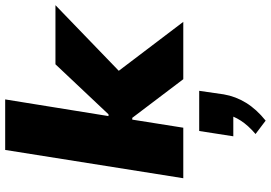

<svg xmlns="http://www.w3.org/2000/svg" viewBox="-176 -570 1071 760"><g transform="rotate(-90 360.0 -189.5)"><path d="M35 0 147 -705H347L281 -296H288L486 -506H720L435 -231L440 -282L654 0H427L274 -202H267L235 0ZM263 326 210 286Q244 257 263 227.5Q282 198 285 175L314 198H201L222 63H381L367 160Q359 207 333.5 248.5Q308 290 263 326Z"/></g></svg>

Font: Nunito Sans 7pt SemiExpanded Black
Style: Italic
Weight: 900
Width: 6
Italic angle: -9°
Designer: Vernon Adams
Foundry: Vernon Adams
Version: Version 3.101;gftools[0.9.27]